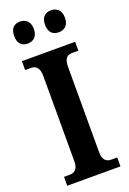

<svg xmlns="http://www.w3.org/2000/svg" viewBox="-172 -976 696 1034"><g transform="rotate(-20 176.0 -459.0)"><path d="M265 -792C293 -792 322 -808 322 -855C322 -902 293 -918 265 -918C234 -918 208 -902 208 -855C208 -808 234 -792 265 -792ZM86 -792C115 -792 144 -808 144 -855C144 -902 115 -918 86 -918C57 -918 31 -902 31 -855C31 -808 57 -792 86 -792ZM24 0H329V-51H294C268 -51 247 -66 247 -111V-600C247 -650 266 -663 294 -663H329V-714H24V-663H58C82 -663 105 -650 105 -601V-110C105 -64 82 -51 58 -51H24Z"/></g></svg>

Font: Noto Serif Sinhala Condensed
Style: Bold
Weight: 700
Width: 3
Designer: Jelle Bosma - Monotype Design Team
Foundry: Monotype Imaging Inc.
Version: Version 2.007